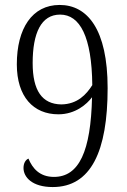

<svg xmlns="http://www.w3.org/2000/svg" viewBox="-20 -744 512 776"><path d="M193 12C348 12 415 -133 415 -388C415 -626 333 -724 221 -724C110 -724 48 -629 48 -484C48 -353 115 -282 216 -282C285 -282 331 -323 352 -351C347 -133 300 -29 198 -29C140 -29 111 -64 95 -103C83 -98 75 -84 75 -65C75 -28 110 12 193 12ZM228 -322C150 -323 112 -378 112 -489C112 -610 146 -685 223 -685C303 -685 351 -596 353 -400C329 -362 293 -323 228 -322Z"/></svg>

Font: Noto Serif Devanagari Condensed Light
Style: Regular
Weight: 300
Width: 3
Designer: Universal Thirst, Indian Type Foundry and the Monotype Design Team
Foundry: Monotype Imaging Inc.
Version: Version 2.004